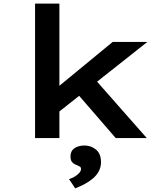

<svg xmlns="http://www.w3.org/2000/svg" viewBox="-20 -760 918 1057"><path d="M295 -137 266 -254 600 -529H791ZM173 0V-740H307V0ZM617 0 373 -282 469 -362 788 0ZM394 277 360 226Q374 222 389 213.5Q404 205 415 193.5Q426 182 426 170Q426 161 419.5 157Q413 153 403 149Q386 143 377 132.5Q368 122 368 101Q368 71 390 56Q412 41 445 41Q481 41 508.5 63.5Q536 86 536 133Q536 160 524 182.5Q512 205 491.5 222.5Q471 240 445.5 253.5Q420 267 394 277Z"/></svg>

Font: Lexend Peta SemiBold
Style: Regular
Weight: 600
Designer: Bonnie Shaver-Troup, Thomas Jockin
Foundry: Lexend
Version: Version 1.007